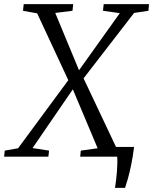

<svg xmlns="http://www.w3.org/2000/svg" viewBox="-49 -763 746 935"><path d="M511 152Q514 134 516.5 113Q519 92 520.5 71Q522 50 522.5 31.5Q523 13 521.5 0L467.5 -47.5H604Q597.5 3 589.5 41.5Q581.5 80 573.8 107Q566 134 560 152ZM-29 0 -26 -29.5 39 -41 292.5 -384.5 334.5 -419 534.5 -699 452.5 -710.5 456 -743H676.5L674 -710.5L604 -700L353 -375L311.5 -336.5L109.5 -42L190 -29.5L186.5 0ZM341.5 0 344.5 -29.5 426.5 -41 304 -332 285.5 -368.5 132 -698 63 -710.5 66.5 -743H307.5L304 -710.5L220 -700L337 -418L357 -383.5L518.5 -42L591 -29.5L589 0Z"/></svg>

Font: Merriweather 60pt Light
Style: Italic
Weight: 300
Italic angle: -7.8°
Version: Version 2.101